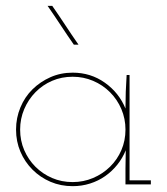

<svg xmlns="http://www.w3.org/2000/svg" viewBox="-20 -632 572 658"><path d="M497 0H410V-54Q410 -70 410.5 -85.5Q411 -101 411 -117Q400 -90 382 -67.5Q364 -45 340.5 -28.5Q317 -12 288.5 -3Q260 6 229 6Q188 6 153 -9Q118 -24 91.5 -50.5Q65 -77 50 -112Q35 -147 35 -188Q35 -228 50 -264Q65 -300 91.5 -326Q118 -352 153 -367.5Q188 -383 229 -383Q291 -383 339.5 -348.5Q388 -314 410 -260Q410 -289 411 -317.5Q412 -346 414 -375H424V-14H497ZM229 -369Q191 -369 158.5 -355Q126 -341 101.5 -316Q77 -291 63 -258Q49 -225 49 -188Q49 -150 63 -117.5Q77 -85 101.5 -60.5Q126 -36 158.5 -22Q191 -8 229 -8Q266 -8 299 -22Q332 -36 357 -60.5Q382 -85 396 -117.5Q410 -150 410 -188Q410 -225 396 -258Q382 -291 357 -316Q332 -341 299 -355Q266 -369 229 -369ZM249 -479H233Q210 -512 188 -545.5Q166 -579 143 -612H159Q182 -579 204 -545.5Q226 -512 249 -479Z"/></svg>

Font: Josefin Slab Thin
Style: Regular
Weight: 100
Designer: Santiago Orozco
Foundry: Typemade
Version: Version 2.000